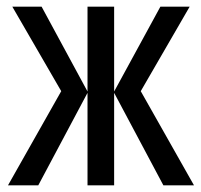

<svg xmlns="http://www.w3.org/2000/svg" viewBox="-20 -557 605 577"><path d="M550 -537H462L323 -282V-537H243V-282L105 -537H17L164 -283L4 0H95L243 -278V0H323V-278L471 0H563L403 -283Z"/></svg>

Font: Noto Sans UI Condensed
Style: Regular
Weight: 400
Width: 3
Designer: Monotype Design Team
Foundry: Monotype Imaging Inc.
Version: Version 1.901